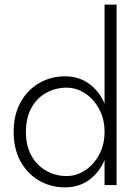

<svg xmlns="http://www.w3.org/2000/svg" viewBox="-20 -800 598 830"><path d="M39 -230Q39 -304 69 -358Q99 -412 149.5 -441Q200 -470 261 -470Q321 -470 365 -438Q409 -406 432 -352V-780H484V0H432V-108Q409 -54 365 -22Q321 10 261 10Q200 10 149.5 -19Q99 -48 69 -102Q39 -156 39 -230ZM92 -230Q92 -170 115.5 -127.5Q139 -85 179.5 -62Q220 -39 268 -39Q311 -39 348.5 -64Q386 -89 409 -132Q432 -175 432 -230Q432 -285 409 -328Q386 -371 348.5 -396Q311 -421 268 -421Q220 -421 179.5 -398.5Q139 -376 115.5 -333Q92 -290 92 -230Z"/></svg>

Font: Jost* Light
Style: Regular
Weight: 300
Version: Version 3.7